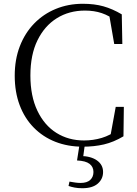

<svg xmlns="http://www.w3.org/2000/svg" viewBox="-20 -762 728 1017"><path d="M419 15Q339 15 273 -11Q207 -37 158.5 -86.5Q110 -136 84 -205.5Q58 -275 58 -361Q58 -447 85 -517Q112 -587 161 -637.5Q210 -688 276 -715Q342 -742 419 -742Q480 -742 528 -728.5Q576 -715 625 -686L628 -529H585L556 -697L602 -681V-647Q559 -679 519 -692.5Q479 -706 430 -706Q346 -706 281 -665.5Q216 -625 178.5 -548.5Q141 -472 141 -362Q141 -253 178 -175.5Q215 -98 279 -58Q343 -18 425 -18Q474 -18 519 -31.5Q564 -45 607 -77V-44L563 -32L593 -196H636L634 -40Q582 -9 530.5 3Q479 15 419 15ZM388 88 402 -1H430L419 81L405 64Q462 65 494 88Q526 111 526 149Q526 186 498 210.5Q470 235 416 235Q393 235 375 231.5Q357 228 343 223L348 200Q365 203 379 205Q393 207 407 207Q441 207 458 191Q475 175 475 149Q475 122 454.5 106Q434 90 388 88Z"/></svg>

Font: Noto Serif JP ExtraLight Light
Style: Regular
Weight: 300
Version: Version 2.003-H1;hotconv 1.1.1;makeotfexe 2.6.0